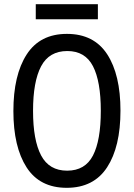

<svg xmlns="http://www.w3.org/2000/svg" viewBox="-20 -888 640 918"><path d="M44 -357Q44 -529 107.5 -627.5Q171 -726 300 -726Q429 -726 492.5 -628.5Q556 -531 556 -359Q556 -186 492 -88Q428 10 299 10Q170 10 107 -88Q44 -186 44 -357ZM462 -358Q462 -499 424.5 -571.5Q387 -644 302 -644Q215 -644 176.5 -571Q138 -498 138 -358Q138 -218 176.5 -145Q215 -72 301 -72Q387 -72 424.5 -144.5Q462 -217 462 -358ZM151 -868H448V-796H151Z"/></svg>

Font: Noto Sans Mono UI
Style: Regular
Weight: 400
Monospace: yes
Designer: Monotype Design team
Foundry: Monotype Imaging Inc.
Version: Version 1.000